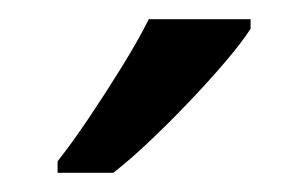

<svg xmlns="http://www.w3.org/2000/svg" viewBox="-20 -786 321 200"><path d="M241 -756Q232 -742 215 -722Q198 -702 177.5 -680.5Q157 -659 136.5 -639.5Q116 -620 98 -606H40V-618Q55 -637 72.5 -663Q90 -689 107 -716.5Q124 -744 135 -766H241Z"/></svg>

Font: Noto Sans Thaana
Style: Regular
Weight: 400
Designer: Monotype Design Team
Foundry: Monotype Imaging Inc.
Version: Version 2.001